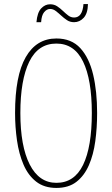

<svg xmlns="http://www.w3.org/2000/svg" viewBox="-20 -913 551 943"><path d="M457 -358Q457 -286 448 -219.5Q439 -153 416.5 -101.5Q394 -50 355.5 -20Q317 10 257 10Q197 10 157.5 -21Q118 -52 95.5 -104.5Q73 -157 63.5 -223Q54 -289 54 -358Q54 -541 106.5 -632.5Q159 -724 257 -724Q331 -724 374.5 -676.5Q418 -629 437.5 -546.5Q457 -464 457 -358ZM80 -358Q80 -195 126 -105Q172 -15 257 -15Q345 -15 388 -103Q431 -191 431 -358Q431 -522 388 -610.5Q345 -699 257 -699Q167 -699 123.5 -609.5Q80 -520 80 -358ZM412 -893Q411 -847 391 -825.5Q371 -804 344 -804Q324 -804 309 -814Q294 -824 280.5 -836.5Q267 -849 254 -859Q241 -869 226 -869Q210 -869 197 -853.5Q184 -838 182 -804H159Q163 -851 182 -871.5Q201 -892 226 -892Q246 -892 261 -882Q276 -872 289 -859.5Q302 -847 315 -837Q328 -827 344 -827Q385 -827 390 -893Z"/></svg>

Font: Noto Sans Thai ExtCond Thin
Style: Regular
Weight: 100
Width: 2
Designer: Monotype Design Team
Foundry: Monotype Imaging Inc.
Version: Version 2.002; ttfautohint (v1.8.4.7-5d5b)